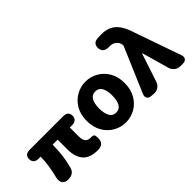

<svg xmlns="http://www.w3.org/2000/svg" viewBox="-48 -1394 1989 1989"><g transform="rotate(-45 947.0 -399.5)"><path d="M134 9Q86 9 66.5 -18.5Q47 -46 58 -94Q76 -165 86 -230.5Q96 -296 97 -361H65Q32 -361 13 -378.5Q-6 -396 -6 -427Q-6 -492 69 -492H557Q631 -492 631 -427Q631 -396 612 -378.5Q593 -361 561 -361H524V-231Q524 -180 543.5 -156.5Q563 -133 603 -133Q608 -133 612.5 -133Q617 -133 621 -133Q637 -133 646 -123Q655 -113 655 -81Q655 -29 631.5 -9Q608 11 564 11Q449 11 397.5 -49Q346 -109 346 -214V-361H273Q272 -275 262.5 -202Q253 -129 235 -65Q225 -26 199.5 -8.5Q174 9 134 9Z M974 14Q902 14 838.5 -21.5Q775 -57 735.5 -124Q696 -191 696 -285Q696 -379 735.5 -445.5Q775 -512 838.5 -547.5Q902 -583 974 -583Q1047 -583 1110 -547.5Q1173 -512 1212.5 -445.5Q1252 -379 1252 -285Q1252 -191 1212.5 -124Q1173 -57 1110 -21.5Q1047 14 974 14ZM974 -130Q1024 -130 1047 -172Q1070 -214 1070 -285Q1070 -356 1047 -397.5Q1024 -439 974 -439Q924 -439 901 -397.5Q878 -356 878 -285Q878 -214 901 -172Q924 -130 974 -130Z M1492 -61Q1481 -28 1452.5 -9Q1424 10 1389 8L1353 5Q1318 3 1305 -18.5Q1292 -40 1306 -72L1516 -564Q1518 -566 1518 -570Q1518 -574 1518 -577L1516 -585Q1508 -624 1479.5 -644Q1451 -664 1417 -664Q1410 -664 1408.5 -664Q1407 -664 1406 -664Q1373 -663 1348.5 -674Q1324 -685 1315 -718Q1307 -750 1320.5 -777Q1334 -804 1367 -809Q1370 -810 1391 -811.5Q1412 -813 1438 -813Q1539 -813 1599 -756.5Q1659 -700 1696 -575L1871 -74Q1883 -40 1868.5 -20Q1854 0 1819 0H1783Q1748 0 1721 -20.5Q1694 -41 1684 -75L1600 -372H1595Z"/></g></svg>

Font: Chiron GoRound TC H
Style: Regular
Weight: 900
Designer: Ryoko NISHIZUKA 西塚涼子 (kana, bopomofo & ideographs); Paul D. Hunt (Latin, Greek & Cyrillic); Sandoll Communications 산돌커뮤니
Foundry: Adobe
Version: Version 1.000;hotconv 1.1.1;makeotfexe 2.6.0